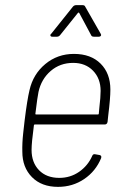

<svg xmlns="http://www.w3.org/2000/svg" viewBox="-20 -720 487 748"><path d="M339 -112Q342 -121 351 -119L368 -116Q377 -114 374 -104Q353 -53 308 -22.5Q263 8 206 8Q142 8 104.5 -30Q67 -68 67 -129Q66 -162 70.5 -202.5Q75 -243 76 -251Q86 -332 95 -369Q109 -431 156.5 -470.5Q204 -510 268 -510Q334 -510 372 -472Q410 -434 410 -371Q410 -337 402 -273L399 -245Q397 -235 388 -235H116Q112 -235 112 -231Q103 -164 103 -136Q103 -87 132 -57Q161 -27 211 -27Q254 -27 288 -50.5Q322 -74 339 -112ZM130 -362Q126 -344 118 -278Q117 -274 121 -274H361Q365 -274 365 -278L367 -300Q372 -342 372 -366Q372 -414 342.5 -444.5Q313 -475 265 -475Q214 -475 177.5 -443.5Q141 -412 130 -362ZM180 -589 264 -694Q269 -700 277 -700H301Q310 -700 312 -694L372 -589Q374 -585 374 -584Q374 -581 371.5 -579Q369 -577 365 -577H346Q337 -577 335 -583L289 -669Q288 -671 286 -671Q284 -671 283 -669L214 -583Q209 -577 202 -577H184Q178 -577 176.5 -581Q175 -585 180 -589Z"/></svg>

Font: Barlow Semi Condensed ExLight
Style: Italic
Weight: 275
Width: 4
Italic angle: -7°
Designer: Jeremy Tribby
Foundry: Tribby Type
Version: Version 1.408